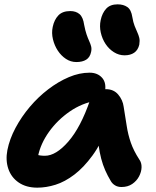

<svg xmlns="http://www.w3.org/2000/svg" viewBox="-20 -855 721 885"><path d="M152 10Q101 10 66.5 -13.5Q32 -37 18.5 -76.5Q5 -116 14 -163Q24 -214 51.5 -265.5Q79 -317 117.5 -362.5Q156 -408 202.5 -443.5Q249 -479 297.5 -499.5Q346 -520 393 -520Q430 -520 451 -496Q472 -472 463 -428Q460 -412 449 -403Q438 -394 424 -391Q358 -380 301.5 -341Q245 -302 206 -247.5Q167 -193 155 -134Q152 -117 151.5 -102.5Q151 -88 155 -66L107 -168Q128 -150 145 -143.5Q162 -137 187 -137Q238 -137 295 -202.5Q352 -268 395 -393Q404 -417 425 -430.5Q446 -444 468 -444Q504 -444 525 -419Q546 -394 550 -363Q558 -315 564 -275Q570 -235 583 -197.5Q596 -160 622 -120Q633 -105 632.5 -84Q632 -63 621 -42Q610 -21 589.5 -7Q569 7 540 7Q523 7 510.5 -0.5Q498 -8 491 -20Q476 -45 465 -70Q454 -95 446.5 -123.5Q439 -152 434 -189Q429 -226 426 -274L480 -278Q447 -194 406.5 -138.5Q366 -83 322.5 -50Q279 -17 236 -3.5Q193 10 152 10ZM554 -600Q528 -600 505 -614.5Q482 -629 466.5 -652.5Q451 -676 444.5 -705Q438 -734 444 -762Q451 -795 469.5 -815Q488 -835 522 -835Q549 -835 567 -822.5Q585 -810 590 -776Q594 -752 600.5 -735.5Q607 -719 613 -706Q619 -693 622 -680.5Q625 -668 622 -649Q616 -624 598.5 -612Q581 -600 554 -600ZM332 -569Q306 -569 284 -583.5Q262 -598 246.5 -621.5Q231 -645 224 -674Q217 -703 223 -731Q230 -764 249 -784Q268 -804 304 -804Q330 -804 346.5 -790Q363 -776 368 -740Q373 -714 379 -696.5Q385 -679 391 -666Q397 -653 400 -641.5Q403 -630 400 -616Q395 -591 377.5 -580Q360 -569 332 -569Z"/></svg>

Font: Shantell Sans
Style: Bold Italic
Weight: 700
Italic angle: -11°
Designer: Stephen Nixon, Anya Danilova, Shantell Martin
Foundry: Arrow Type
Version: Version 1.011;[c5ecc13dd]